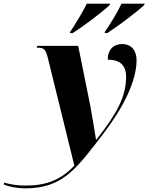

<svg xmlns="http://www.w3.org/2000/svg" viewBox="-186 -786 808 1046"><path d="M385 -612 384 -606H399C455 -642 564 -724 600 -759L602 -766H476C455 -721 416 -657 385 -612ZM196 -612 195 -606H210C268 -642 372 -721 412 -759L413 -766H287C263 -718 228 -660 196 -612ZM-48 240C156 240 230 135 384 -67C486 -202 558 -345 558 -458C558 -510 531 -546 478 -546C434 -546 401 -517 401 -461C450 -461 501 -444 501 -368C501 -260 451 -167 339 -25H337C331 -63 316 -157 306 -209L240 -536H17L14 -526H24C53 -526 64 -513 74 -473L219 116C147 194 64 225 -45 225C-101 225 -139 216 -163 209L-166 219C-137 231 -96 240 -48 240Z"/></svg>

Font: Noto Serif Display ExtraBold
Style: Italic
Weight: 800
Italic angle: -12°
Designer: Monotype Design Team
Foundry: Monotype Imaging Inc.
Version: Version 2.009